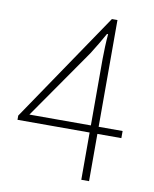

<svg xmlns="http://www.w3.org/2000/svg" viewBox="-82 -789 685 852"><g transform="rotate(10 260.5 -363.0)"><path d="M343 0H378V-213H486V-245H378V-726H353L18 -232V-213H343ZM343 -245H66L286 -561C306 -593 326 -626 343 -657H348C345 -626 343 -574 343 -544Z"/></g></svg>

Font: Harano Aji Gothic K1 ExtraLight
Style: Regular
Weight: 250
Foundry: Masamichi Hosoda
Version: HaranoAjiGothicK1-ExtraLight version 20230610;ttx 4.39.4